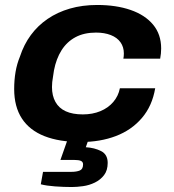

<svg xmlns="http://www.w3.org/2000/svg" viewBox="-20 -559 698 772"><path d="M305 12Q219 12 159 -11.5Q99 -35 68 -82.5Q37 -130 37 -201Q37 -237 42.5 -269.5Q48 -302 60 -331Q76 -380 104 -418Q132 -456 171.5 -483Q211 -510 261 -524.5Q311 -539 371 -539Q447 -539 505 -519Q563 -499 595.5 -460Q628 -421 628 -364Q628 -354 627 -344Q626 -334 624 -323H476Q477 -328 477.5 -333Q478 -338 478 -344Q478 -370 464.5 -389Q451 -408 425.5 -418Q400 -428 366 -428Q318 -428 283.5 -409.5Q249 -391 227.5 -357Q206 -323 197 -276Q195 -261 193 -249.5Q191 -238 190 -229Q189 -220 189 -209Q189 -174 203 -149Q217 -124 244.5 -111.5Q272 -99 313 -99Q352 -99 383.5 -112Q415 -125 435.5 -149Q456 -173 462 -204H604Q592 -133 550.5 -84.5Q509 -36 446 -12Q383 12 305 12ZM269 193Q236 193 201.5 190.5Q167 188 144 182L153 132H266Q288 132 301 126.5Q314 121 314 102Q314 92 305.5 88Q297 84 277 84H223L261 -24H345L325 33Q360 35 386.5 48.5Q413 62 413 96Q413 126 398.5 145Q384 164 361.5 175Q339 186 314 189.5Q289 193 269 193Z"/></svg>

Font: Archivo SemiExpanded
Style: Bold Italic
Weight: 700
Width: 6
Italic angle: -10°
Designer: Hector Gatti
Foundry: Omnibus-Type
Version: Version 2.001